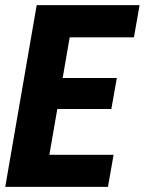

<svg xmlns="http://www.w3.org/2000/svg" viewBox="-20 -731 566 751"><path d="M424.3 -125.5 402.3 0H101.1L123 -125.5ZM274.4 -710.9 151.4 0H0.5L123.5 -710.9ZM437 -425.8 415.5 -304.7H153.8L175.3 -425.8ZM525.9 -710.9 503.9 -585H202.1L224.1 -710.9Z"/></svg>

Font: Roboto Condensed ExtraBold
Style: Italic
Weight: 800
Italic angle: -12°
Designer: Christian Robertson
Foundry: Google
Version: Version 3.008; 2023